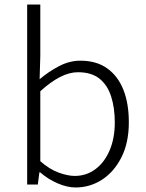

<svg xmlns="http://www.w3.org/2000/svg" viewBox="-20 -815 643 848"><path d="M314 13Q277 13 235 -5Q193 -23 157 -54H154L147 0H100V-795H158V-568L155 -465Q195 -499 241 -523Q287 -547 335 -547Q406 -547 453.5 -513Q501 -479 525 -418.5Q549 -358 549 -275Q549 -184 516 -119.5Q483 -55 430 -21Q377 13 314 13ZM310 -38Q361 -38 401 -67.5Q441 -97 464 -150.5Q487 -204 487 -274Q487 -338 471 -388.5Q455 -439 419.5 -467.5Q384 -496 324 -496Q286 -496 244.5 -474.5Q203 -453 158 -412V-103Q199 -67 239.5 -52.5Q280 -38 310 -38Z"/></svg>

Font: Noto Sans KR Thin Light
Style: Regular
Weight: 300
Version: Version 2.004-H2;hotconv 1.0.118;makeotfexe 2.5.65603